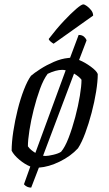

<svg xmlns="http://www.w3.org/2000/svg" viewBox="-20 -763 497 874"><path d="M224 -564Q217 -568 209.5 -574.5Q202 -581 202 -586Q238 -633 271 -668Q304 -703 327.5 -723Q351 -743 359 -743Q365 -743 375.5 -735.5Q386 -728 395 -716.5Q404 -705 404 -692ZM122 91Q102 91 89 76L118 -5Q93 -15 68 -36Q43 -57 33 -77Q33 -115 40.5 -164.5Q48 -214 60.5 -264Q73 -314 89 -355Q105 -396 121 -418Q136 -431 164 -449Q192 -467 225.5 -481.5Q259 -496 290 -499Q295 -500 299 -500Q310 -529 320 -556Q330 -583 338 -604Q354 -604 363 -595.5Q372 -587 374 -579L340 -490Q367 -479 393.5 -459.5Q420 -440 425 -426Q425 -392 417.5 -345.5Q410 -299 397 -249.5Q384 -200 368 -157Q352 -114 335 -88Q302 -52 252 -27.5Q202 -3 157 0ZM141 -67 279 -443Q271 -445 263 -445Q235 -445 197 -427Q178 -402 162 -358Q146 -314 133.5 -264.5Q121 -215 114 -170Q107 -125 107 -97Q113 -88 122 -80.5Q131 -73 141 -67ZM176 -54Q180 -53 187 -53Q199 -53 222.5 -58.5Q246 -64 258 -72Q276 -93 292.5 -136Q309 -179 322.5 -230Q336 -281 343.5 -326.5Q351 -372 351 -400Q341 -414 317 -428Z"/></svg>

Font: Texturina Extralight
Style: Italic
Weight: 200
Italic angle: -11°
Designer: Guillermo Torres Carreño
Foundry: Omnibus-Type
Version: Version 1.002; ttfautohint (v1.8.3)